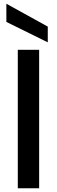

<svg xmlns="http://www.w3.org/2000/svg" viewBox="-20 -1005 304 1025"><path d="M75 -739V0H189V-739ZM14 -888 235 -779V-863L14 -985Z"/></svg>

Font: Malmofest Medium
Style: Regular
Weight: 500
Designer: Jonny Pinhorn (Poppins), Kolossal
Version: Version 1.004;Glyphs 3.1.2 (3151)